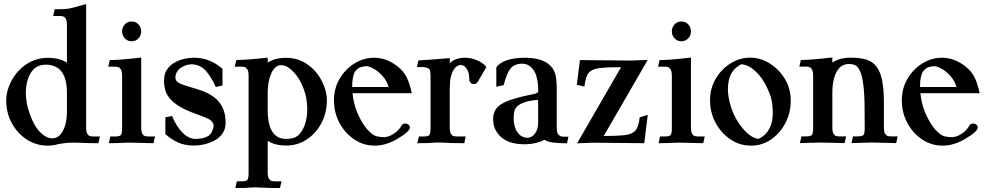

<svg xmlns="http://www.w3.org/2000/svg" viewBox="-20 -717 4933 962"><path d="M219.7 12.7Q161.1 12.7 113.8 -18.3Q66.4 -49.3 38.8 -100.6Q11.2 -151.9 11.2 -213.9Q11.2 -263.2 38.8 -314.2Q66.4 -365.2 113.8 -396.2Q161.1 -427.2 219.7 -427.2Q278.8 -427.2 315.4 -402.8V-590.8Q315.4 -612.8 310.1 -622.3Q304.7 -631.8 297.4 -634.3Q290 -636.7 281.7 -636.7H246.6L253.9 -670.4Q305.2 -670.4 327.6 -674.3Q341.3 -676.8 411.6 -696.8V-79.1Q411.6 -57.1 417 -47.6Q422.4 -38.1 429.7 -35.6Q437 -33.2 445.3 -33.2H480.5L473.1 0.5Q415.5 0.5 382.8 -1.5Q364.7 -2.4 349.6 -2.4Q307.1 -2.4 267.1 6.3Q245.6 12.7 219.7 12.7ZM242.2 -23.9Q277.3 -23.9 297.9 -66.9Q314.5 -101.1 315.4 -153.3V-250.5Q315.4 -347.2 267.6 -377.4Q242.2 -393.1 212.9 -393.1Q196.8 -393.1 183.1 -389.6Q140.6 -378.9 120.6 -322.8Q109.4 -289.6 109.4 -247.1Q109.4 -226.6 116.2 -189Q141.6 -93.3 182.1 -53.7Q212.9 -23.9 242.2 -23.9Z M749 0.5Q721.7 0.5 626 -2.4Q555.2 0.5 525.4 0.5L532.7 -33.2H558.1Q576.7 -33.2 584.2 -39.1Q591.8 -44.9 591.8 -73.2V-336.4Q591.8 -358.4 586.4 -367.9Q581.1 -377.4 573.7 -380.1Q566.4 -382.8 558.1 -382.8H522.5L530.3 -416Q581.5 -416 687.5 -428.7V-79.1Q687.5 -57.1 692.9 -47.6Q698.2 -38.1 705.8 -35.6Q713.4 -33.2 721.2 -33.2H756.8ZM639.6 -510.3Q618.7 -510.3 605.2 -525.1Q591.8 -540 591.8 -559.6Q591.8 -579.6 605.2 -594.5Q618.7 -609.4 639.6 -609.4Q660.6 -609.4 674.1 -594.5Q687.5 -579.6 687.5 -559.6Q687.5 -540 674.1 -525.1Q660.6 -510.3 639.6 -510.3Z M952.1 12.2Q905.8 12.2 872.3 -2.9Q838.9 -18.1 808.6 -44.9V-129.4L842.3 -135.7Q863.8 -82.5 895 -51.8Q926.3 -21 959 -21Q1000.5 -21 1024.9 -36.6Q1046.9 -53.7 1050.3 -86.4Q1050.3 -106.9 1024.4 -121.6Q999.5 -132.8 938 -155.3Q822.8 -200.2 807.1 -270Q801.8 -292.5 801.8 -304.7Q801.8 -338.9 810.5 -357.4Q830.6 -398.9 886.7 -417.5Q917.5 -427.7 956.5 -427.7Q1033.2 -426.3 1094.7 -372.1V-288.6L1061 -280.8Q1041.5 -326.2 1013.9 -359.4Q986.3 -392.6 941.9 -395Q916 -395 891.1 -380.4Q875.5 -371.6 867.2 -357.7Q858.9 -343.8 858.9 -328.6Q858.9 -315.4 868.7 -307.1Q878.4 -298.8 896.2 -292.5Q914.1 -286.1 936.5 -279.8Q964.8 -272 994.9 -261Q1024.9 -250 1051.3 -231Q1077.6 -211.9 1094 -180.7Q1110.4 -149.4 1110.4 -101.6Q1110.4 -40.5 1048.8 -9.8Q1003.9 12.2 952.1 12.2Z M1382.8 225.1Q1325.2 225.1 1293 223.1Q1274.4 221.7 1259.8 221.7Q1249 221.7 1237.3 222.7Q1211.9 225.1 1159.2 225.1L1166.5 191.4H1191.9Q1210.4 191.4 1218 185.5Q1225.6 179.7 1225.6 151.4V-336.9Q1225.6 -358.9 1220 -368.4Q1214.4 -377.9 1207 -380.4Q1199.7 -382.8 1191.9 -382.8H1156.2L1164.1 -416.5Q1215.3 -416.5 1321.3 -428.2V-403.3Q1356.4 -427.2 1414.6 -427.2Q1471.7 -427.2 1517.8 -396.2Q1564 -365.2 1590.8 -314.2Q1617.7 -263.2 1617.7 -213.9Q1617.7 -151.9 1590.8 -100.8Q1564 -49.8 1517.8 -18.8Q1471.7 12.2 1414.6 12.2Q1356.4 12.2 1321.3 -11.7V145.5Q1321.3 167.5 1326.7 177Q1332 186.5 1339.4 189Q1346.7 191.4 1355 191.4H1390.6ZM1413.6 -21Q1433.1 -21 1449.7 -25.4Q1486.3 -36.1 1506.8 -90.8Q1519.5 -125.5 1519.5 -168.9Q1519.5 -196.3 1514.2 -228.5Q1496.1 -306.6 1454.6 -352.1Q1419.9 -390.6 1389.2 -390.6Q1357.4 -390.6 1338.4 -347.7Q1322.3 -311 1321.3 -256.3V-166.5Q1321.3 -21 1413.6 -21Z M1858.4 12.7Q1800.8 12.7 1754.2 -19Q1707.5 -50.8 1680.4 -102.1Q1653.3 -153.3 1653.3 -213.4Q1653.3 -274.4 1681.6 -322.5Q1710 -370.6 1756.1 -399.2Q1802.2 -427.7 1855 -427.7Q1916 -427.7 1970.7 -385.3Q2002.9 -360.4 2018.6 -327.9Q2034.2 -295.4 2043 -250H1746.6Q1750.5 -202.1 1769 -155.3Q1793.5 -97.7 1821.5 -67.1Q1849.6 -36.6 1871.6 -33.2Q1887.7 -29.8 1902.3 -29.8Q1920.4 -29.8 1938.7 -38.8Q1957 -47.9 1970.9 -61Q1984.9 -74.2 1991.2 -86.9Q1996.1 -96.2 2007.3 -98.1Q2021 -98.1 2027.3 -92Q2033.7 -85.9 2033.7 -77.6Q2033.7 -58.1 1969.7 -20.5Q1913.1 12.7 1858.4 12.7ZM1927.2 -281.2Q1918.5 -312 1896.2 -336.7Q1874 -361.3 1852.1 -373Q1830.1 -384.8 1814.9 -385.7Q1795.9 -383.8 1784.9 -379.6Q1773.9 -375.5 1760.7 -361.3Q1744.6 -336.9 1744.6 -285.6L1745.1 -281.2Z M2306.2 0.5Q2236.8 0.5 2208.5 -2Q2192.9 -2.9 2171.9 -2.9Q2164.6 -2.9 2159.7 -2.4Q2132.8 0.5 2070.8 0.5L2079.1 -33.2H2103.5Q2122.6 -33.2 2129.9 -39.1Q2137.2 -44.9 2137.2 -73.2V-337.4Q2137.2 -359.4 2132.3 -368.4Q2127.4 -377.4 2103.5 -380.9H2068.8L2076.2 -414.1Q2127.4 -417 2233.4 -425.8V-399.4Q2252 -421.4 2292 -426.8Q2301.8 -427.7 2311 -427.7Q2339.8 -427.7 2369.1 -415.5Q2398.4 -403.3 2415 -383.8Q2415 -383.3 2417 -381.3L2373.5 -306.6Q2366.7 -295.9 2354 -295.9Q2344.2 -295.9 2337.9 -302.7Q2331.5 -309.6 2331.5 -316.9Q2331.5 -350.1 2321.3 -367.7Q2307.6 -391.6 2288.6 -391.6Q2279.8 -391.6 2267.8 -384Q2255.9 -376.5 2244.9 -351.1Q2233.9 -325.7 2233.9 -283.2Q2233.9 -277.8 2233.4 -273.4V-79.6Q2233.4 -57.1 2238.8 -47.6Q2244.1 -38.1 2251.5 -35.6Q2258.8 -33.2 2267.1 -33.2H2313.5Z M2616.7 5.9H2608.9Q2563 5.9 2530.8 -6.3Q2495.1 -19.5 2472.9 -49.8Q2450.7 -80.1 2450.7 -120.6Q2450.7 -152.3 2467.8 -174.6Q2484.9 -196.8 2529.5 -213.4Q2574.2 -230 2654.3 -245.6Q2658.2 -246.1 2663.6 -248Q2675.8 -253.4 2676.8 -257.3Q2676.8 -332.5 2653.8 -365.2Q2630.9 -397.9 2596.7 -397.9Q2555.7 -397.5 2536.6 -372.1Q2517.6 -346.7 2503.9 -291L2466.8 -282.2V-380.4Q2502.4 -425.8 2604 -427.7V-427.2L2606.9 -427.7Q2749.5 -427.7 2765.6 -330.6Q2769.5 -304.2 2769.5 -278.3V-77.1Q2769.5 -55.7 2774.9 -46.9Q2783.7 -32.2 2803.2 -32.2H2828.1L2820.8 1Q2789.6 1 2758.1 -2Q2726.6 -4.9 2708 -16.6Q2668.5 3.9 2616.7 5.9ZM2623.5 -26.9Q2644.5 -26.9 2660.4 -47.9Q2676.3 -68.8 2676.3 -102.1V-216.8Q2634.3 -213.9 2607.4 -204.3Q2580.6 -194.8 2569.3 -181.9Q2558.1 -168.9 2555.9 -153.8Q2553.7 -138.7 2553.7 -124.5Q2553.7 -81.5 2572.8 -54.2Q2591.8 -26.9 2623.5 -26.9Z M3208 0.5 2950.7 -2Q2938.5 -2 2871.6 1L3091.8 -380.4Q3024.9 -380.4 2986.3 -376.2Q2947.8 -372.1 2930.7 -353.3Q2913.6 -334.5 2908.2 -283.2L2870.1 -292.5L2885.7 -416L3137.7 -413.6L3225.1 -416.5L3004.9 -35.6Q3068.8 -35.6 3107.4 -39.6Q3146 -43.5 3163.1 -62.3Q3180.2 -81.1 3185.1 -128.9L3225.6 -141.6Z M3503.4 0.5Q3476.1 0.5 3380.4 -2.4Q3309.6 0.5 3279.8 0.5L3287.1 -33.2H3312.5Q3331.1 -33.2 3338.6 -39.1Q3346.2 -44.9 3346.2 -73.2V-336.4Q3346.2 -358.4 3340.8 -367.9Q3335.4 -377.4 3328.1 -380.1Q3320.8 -382.8 3312.5 -382.8H3276.9L3284.7 -416Q3335.9 -416 3441.9 -428.7V-79.1Q3441.9 -57.1 3447.3 -47.6Q3452.6 -38.1 3460.2 -35.6Q3467.8 -33.2 3475.6 -33.2H3511.2ZM3394 -510.3Q3373 -510.3 3359.6 -525.1Q3346.2 -540 3346.2 -559.6Q3346.2 -579.6 3359.6 -594.5Q3373 -609.4 3394 -609.4Q3415 -609.4 3428.5 -594.5Q3441.9 -579.6 3441.9 -559.6Q3441.9 -540 3428.5 -525.1Q3415 -510.3 3394 -510.3Z M3742.7 12.7Q3685.5 12.7 3638.9 -19.3Q3592.3 -51.3 3564.9 -102.5Q3537.6 -153.8 3537.6 -214.4Q3537.6 -274.4 3566.2 -322.8Q3594.7 -371.1 3640.9 -399.7Q3687 -428.2 3739.3 -428.2Q3789.6 -428.2 3836.2 -399.4Q3882.8 -370.6 3912.4 -322Q3941.9 -273.4 3941.9 -212.9Q3941.9 -152.8 3915.8 -101.8Q3889.6 -50.8 3844.5 -19Q3799.3 12.7 3742.7 12.7ZM3780.8 -21Q3852.1 -55.7 3852.1 -151.4Q3852.1 -168.9 3848.6 -200.4Q3845.2 -231.9 3822 -280.5Q3798.8 -329.1 3764.4 -360.8Q3730 -392.6 3693.8 -395Q3641.1 -368.2 3630.9 -310.5Q3627 -289.1 3627 -270.5Q3627 -228 3645 -173.6Q3663.1 -119.1 3702.6 -72.3Q3742.2 -25.4 3780.8 -21Z M4470.2 0Q4442.4 0 4346.7 -2.9Q4280.3 -0.5 4246.1 0L4253.9 -33.7H4278.8Q4297.9 -33.7 4305.2 -39.6Q4312.5 -45.4 4312.5 -73.7L4312 -163.6Q4312 -246.6 4305.4 -294.2Q4298.8 -341.8 4287.8 -363.5Q4276.9 -385.3 4263.4 -390.9Q4250 -396.5 4234.4 -396.5Q4204.1 -396.5 4185.5 -376.5Q4167 -356.4 4158.7 -323.7Q4150.4 -291 4150.4 -253.4V-79.6Q4150.4 -57.6 4155.8 -48.1Q4161.1 -38.6 4168.5 -36.1Q4175.8 -33.7 4183.6 -33.7H4219.2L4211.9 0Q4184.1 0 4088.4 -2.9Q4022 -0.5 3987.8 0L3995.6 -33.7H4020.5Q4039.1 -33.7 4046.6 -39.6Q4054.2 -45.4 4054.2 -73.7V-336.9Q4054.2 -358.9 4048.8 -368.4Q4043.5 -377.9 4036.1 -380.6Q4028.8 -383.3 4020.5 -383.3H3984.9L3992.7 -416.5Q4044.4 -416.5 4150.4 -429.2V-403.3Q4186 -428.2 4244.1 -428.2Q4288.1 -428.2 4320.1 -418.5Q4352.1 -408.7 4371.6 -383.3Q4391.1 -357.9 4399.9 -313.7Q4408.7 -269.5 4408.7 -200.2V-79.6Q4408.7 -57.6 4414.1 -48.1Q4419.4 -38.6 4426.8 -36.1Q4434.1 -33.7 4441.9 -33.7H4477.5Z M4703.6 12.7Q4646 12.7 4599.4 -19Q4552.7 -50.8 4525.6 -102.1Q4498.5 -153.3 4498.5 -213.4Q4498.5 -274.4 4526.9 -322.5Q4555.2 -370.6 4601.3 -399.2Q4647.5 -427.7 4700.2 -427.7Q4761.2 -427.7 4815.9 -385.3Q4848.1 -360.4 4863.8 -327.9Q4879.4 -295.4 4888.2 -250H4591.8Q4595.7 -202.1 4614.3 -155.3Q4638.7 -97.7 4666.7 -67.1Q4694.8 -36.6 4716.8 -33.2Q4732.9 -29.8 4747.6 -29.8Q4765.6 -29.8 4783.9 -38.8Q4802.2 -47.9 4816.2 -61Q4830.1 -74.2 4836.4 -86.9Q4841.3 -96.2 4852.5 -98.1Q4866.2 -98.1 4872.6 -92Q4878.9 -85.9 4878.9 -77.6Q4878.9 -58.1 4814.9 -20.5Q4758.3 12.7 4703.6 12.7ZM4772.5 -281.2Q4763.7 -312 4741.5 -336.7Q4719.2 -361.3 4697.3 -373Q4675.3 -384.8 4660.2 -385.7Q4641.1 -383.8 4630.1 -379.6Q4619.1 -375.5 4606 -361.3Q4589.8 -336.9 4589.8 -285.6L4590.3 -281.2Z"/></svg>

Font: Quaaykop
Style: Medium
Weight: 500
Designer: Tup Wanders
Foundry: Free font, DO NOT SELL
Version: Version 1.00;July 31, 2023;FontCreator 11.5.0.2430 64-bit